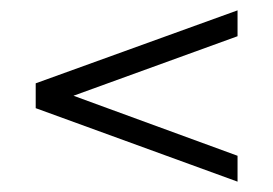

<svg xmlns="http://www.w3.org/2000/svg" viewBox="-20 -424 527 371"><path d="M122 -239 439 -354V-404L49 -263V-215L439 -73V-123Z"/></svg>

Font: Linux Libertine O C
Style: Regular
Weight: 400
Designer: Philipp H. Poll
Foundry: Philipp H. Poll
Version: Version 4.0.3